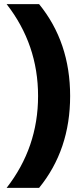

<svg xmlns="http://www.w3.org/2000/svg" viewBox="-20 -734 391 928"><path d="M164 -270Q164 -519 12 -714H169Q319 -530 319 -270Q319 -10 169 174H12Q164 -21 164 -270Z"/></svg>

Font: Prompt SemiBold
Style: Regular
Weight: 600
Designer: Katatrad Team
Foundry: CadsonDemak
Version: Version 1.001